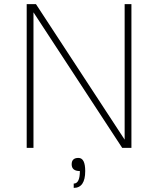

<svg xmlns="http://www.w3.org/2000/svg" viewBox="-20 -720 770 935"><path d="M587 -700H620V0H575L143 -660V0H110V-700H155L587 -40ZM395 113Q395 195 339 195V174Q369 174 369 113Q329 113 329 80Q329 49 362 49Q395 49 395 113Z"/></svg>

Font: Fivo Sans Thin
Style: Regular
Weight: 250
Foundry: Alexander Slobzheninov
Version: 1.0